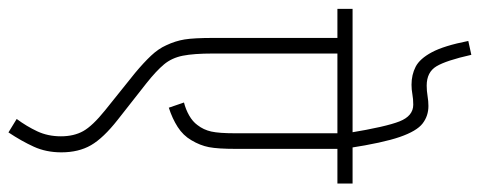

<svg xmlns="http://www.w3.org/2000/svg" viewBox="-352 -584 1108 443"><g transform="rotate(90 201.5 -362.0)"><path d="M403 -587H323V-353Q323 -311 319 -290.5Q315 -270 303 -250Q292 -231 272.5 -218.5Q253 -206 228 -198L216 -233Q232 -237 246 -245Q260 -253 268 -264Q279 -278 283 -296Q287 -314 287 -351V-587H103V-299Q103 -256 108 -230.5Q113 -205 128 -187Q143 -169 172 -146L256 -80Q298 -47 314.5 -18.5Q331 10 331 50Q331 85 318 113.5Q305 142 285 172L254 153Q271 130 282.5 105.5Q294 81 294 51Q294 21 282 -0.5Q270 -22 234 -51L148 -120Q124 -140 108 -157Q92 -174 84 -192Q74 -213 70.5 -234.5Q67 -256 67 -302V-587H0V-622H403ZM286 -614Q272 -699 259.5 -730.5Q247 -762 221 -762Q208 -762 197 -760Q186 -758 175 -758Q152 -758 133.5 -767.5Q115 -777 100 -805Q85 -833 74 -889L106 -896Q119 -838 132.5 -815.5Q146 -793 177 -793Q189 -793 201 -795Q213 -797 224 -797Q247 -797 264.5 -783.5Q282 -770 295.5 -731Q309 -692 321 -614Z"/></g></svg>

Font: Noto Sans Devanagari ExtraCondensed ExtraLight
Style: Regular
Weight: 200
Width: 2
Designer: Jelle Bosma - Monotype Design Team
Foundry: Monotype Imaging Inc.
Version: Version 2.004; ttfautohint (v1.8.4.7-5d5b)